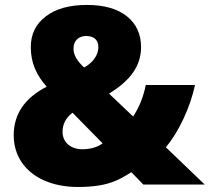

<svg xmlns="http://www.w3.org/2000/svg" viewBox="-20 -743 844 773"><path d="M804.2 0 647.9 -149.9C674.3 -182.1 698.2 -220.7 719.2 -266.1C740.2 -311 755.4 -356 765.1 -400.9H566.9C557.6 -353.5 540.5 -311.5 516.1 -273.9L418.9 -366.2C508.3 -420.4 547.9 -481 547.9 -553.2C547.9 -605.5 528.8 -647 490.7 -677.7C452.1 -708 398.9 -723.1 330.1 -723.1C259.8 -723.1 204.6 -708 164.6 -677.2C124 -646.5 104 -605.5 104 -553.2C104 -488.8 127.4 -439.5 168 -394C79.6 -348.6 35.2 -283.7 35.2 -198.2C35.2 -157.7 45.9 -122.1 66.9 -90.3C108.9 -27.3 190.9 9.8 293.9 9.8C323.7 9.8 350.6 7.8 374 4.4C397 1 418 -4.4 437 -11.7C455.6 -18.6 479.5 -31.2 508.8 -49.8L557.1 0ZM231.9 -211.9C231.9 -243.7 245.1 -269 272 -289.1L393.1 -166C377.9 -153.8 349.1 -142.1 312 -142.1C263.7 -142.1 231.9 -170.9 231.9 -211.9ZM376 -553.2C376 -522.5 356 -492.2 318.8 -471.2C290 -497.1 275.9 -522.5 275.9 -546.9C275.9 -582.5 299.8 -598.1 327.1 -598.1C355 -598.1 376 -585 376 -553.2Z"/></svg>

Font: Sahel Black
Style: Bold
Weight: 900
Foundry: Saber Rastikerdar (saber.rastikerdar@gmail.com)
Version: Version 3.4.0